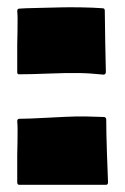

<svg xmlns="http://www.w3.org/2000/svg" viewBox="-20 -515 347 535"><path d="M270 -189Q276 -188 276 -182Q276 -149 278 -88Q280 -27 281 -7Q281 0 275 0H34Q28 0 28 -7Q28 -42 28 -83Q29 -120 29 -155Q29 -166 28 -177Q28 -184 34 -184Q58 -184 113 -187Q168 -190 192 -190.5Q216 -191 270 -189ZM266 -492Q272 -492 272 -485Q273 -393 275 -314Q275 -311 273 -309Q271 -307 269 -307Q232 -311 198.5 -311.5Q165 -312 115 -310Q65 -308 34 -308Q28 -307 28 -314Q28 -350 28 -391Q29 -428 29 -463Q29 -473 28 -484Q28 -491 34 -491Q43 -492 89.5 -493Q136 -494 153.5 -494.5Q171 -495 205 -494.5Q239 -494 266 -492Z"/></svg>

Font: Cubao Free Wide
Style: Wide
Weight: 400
Designer: Aaron Amar
Version: Version 001.001